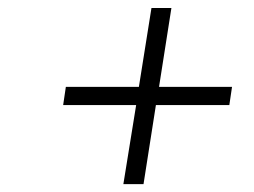

<svg xmlns="http://www.w3.org/2000/svg" viewBox="-20 -572 640 484"><path d="M291 -107.9 323.2 -307.1H139.2L146 -353H330.1L361.8 -551.8H412.1L380.9 -353H564.9L558.1 -307.1H373L341.8 -107.9Z"/></svg>

Font: Office Code Pro Light Italic
Style: Regular
Weight: 300
Italic angle: -9°
Designer: Nathan Rutzky & Paul D. Hunt
Foundry: Adobe Systems Incorporated
Version: Version 1.004;PS 001.004;hotconv 1.0.70;makeotf.lib2.5.58329